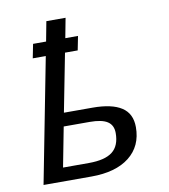

<svg xmlns="http://www.w3.org/2000/svg" viewBox="-82 -795 763 865"><g transform="rotate(-10 300.0 -362.5)"><path d="M170.9 -634.3 188 -724.6H275.9L258.8 -634.3H316.9L304.2 -570.3H246.1L194.3 -304.7H325.2Q413.1 -304.7 457.8 -275.6Q502.4 -246.6 502.4 -184.6Q502.4 -97.7 440.2 -48.8Q377.9 0 266.6 0H47.4L158.2 -570.3H98.6L111.3 -634.3ZM147.5 -62H265.6Q339.4 -62 373.8 -88.9Q408.2 -115.7 408.2 -174.3Q408.2 -210 382.8 -226.8Q357.4 -243.7 301.3 -243.7H182.6Z"/></g></svg>

Font: Liberation Mono
Style: Italic
Weight: 400
Italic angle: -12°
Monospace: yes
Designer: Steve Matteson
Foundry: Ascender Corporation
Version: Version 2.1.5